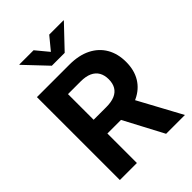

<svg xmlns="http://www.w3.org/2000/svg" viewBox="-267 -1069 1191 1191"><g transform="rotate(-45 328.0 -474.0)"><path d="M64 0V-727.5H349.1Q431.6 -727.5 490 -698.2Q548.3 -668.9 579.1 -615.7Q609.9 -562.5 609.9 -490.7Q609.9 -418.5 578.4 -366.5Q546.9 -314.5 487.5 -286.6Q428.2 -258.8 344.7 -258.8H152.3V-379.4H324.7Q369.1 -379.4 398.7 -392.1Q428.2 -404.8 442.9 -429.7Q457.5 -454.6 457.5 -490.7Q457.5 -526.9 442.9 -552.2Q428.2 -577.6 398.7 -591.1Q369.1 -604.5 324.2 -604.5H213.4V0ZM469.7 0 294.9 -330.6H455.6L634.8 0ZM254.9 -947.8 323.7 -864.7 392.1 -947.8H517.6V-944.8L379.9 -799.8H267.1L129.9 -944.8V-947.8Z"/></g></svg>

Font: Inter 17pt
Style: Bold
Weight: 700
Version: Version 4.001;git-66647c0bb